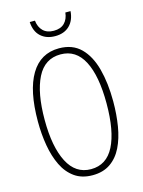

<svg xmlns="http://www.w3.org/2000/svg" viewBox="-134 -985 799 1073"><g transform="rotate(-15 265.0 -449.0)"><path d="M266 10Q204 10 162 -20Q120 -50 95 -101.5Q70 -153 58.5 -219.5Q47 -286 47 -359Q47 -537 103 -630.5Q159 -724 266 -724Q344 -724 391.5 -677Q439 -630 461 -547.5Q483 -465 483 -359Q483 -284 472 -217Q461 -150 436 -99Q411 -48 369 -19Q327 10 266 10ZM266 -25Q356 -25 400 -111.5Q444 -198 444 -358Q444 -517 399.5 -603Q355 -689 266 -689Q174 -689 130 -601.5Q86 -514 86 -358Q86 -202 131.5 -113.5Q177 -25 266 -25ZM265 -795Q214 -795 182 -824Q150 -853 147 -908H177Q181 -870 203.5 -848Q226 -826 265 -826Q305 -826 327 -848Q349 -870 353 -908H383Q379 -855 348 -825Q317 -795 265 -795Z"/></g></svg>

Font: Noto Sans Mono Condensed ExtraLight
Style: Regular
Weight: 200
Width: 3
Designer: Monotype Design Team
Foundry: Monotype Imaging Inc.
Version: Version 2.014; ttfautohint (v1.8.4.7-5d5b)